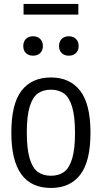

<svg xmlns="http://www.w3.org/2000/svg" viewBox="-20 -944 516 974"><path d="M37.5 -270.5Q37.5 -417 89.2 -484Q141 -551 238.5 -551Q334.5 -551 386.8 -483.5Q439 -416 439 -271Q439 -125 387.2 -57.8Q335.5 9.5 238.5 9.5Q37.5 9.5 37.5 -270.5ZM360.5 -269Q360.5 -353 346 -401.5Q331.5 -450 304.8 -469.5Q278 -489 238.5 -489Q198.5 -489 171.8 -469.8Q145 -450.5 130.5 -402.8Q116 -355 116 -272.5Q116 -188.5 130.5 -140Q145 -91.5 171.8 -72Q198.5 -52.5 238.5 -52.5Q278.5 -52.5 305 -72Q331.5 -91.5 346 -139Q360.5 -186.5 360.5 -269ZM98 -710.5Q98 -733 111.5 -746.5Q125 -760 147.5 -760Q170 -760 183.8 -746.5Q197.5 -733 197.5 -710.5Q197.5 -688 183.8 -674.8Q170 -661.5 147.5 -661.5Q125 -661.5 111.5 -674.8Q98 -688 98 -710.5ZM279.5 -710.5Q279.5 -733 293 -746.5Q306.5 -760 329 -760Q351.5 -760 365.2 -746.5Q379 -733 379 -710.5Q379 -688 365.2 -674.8Q351.5 -661.5 329 -661.5Q306.5 -661.5 293 -674.8Q279.5 -688 279.5 -710.5ZM99.5 -870V-924H377.5V-870Z"/></svg>

Font: Encode Sans Condensed
Style: Regular
Weight: 400
Width: 3
Designer: Multiple Designers
Foundry: Impallari Type
Version: Version 2.000